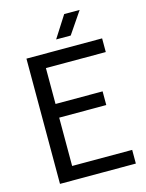

<svg xmlns="http://www.w3.org/2000/svg" viewBox="-130 -965 796 1044"><g transform="rotate(-15 268.0 -443.0)"><path d="M75 0V-705H501V-628H134L164 -662V-42L134 -77H502V0ZM132 -349V-426H429V-349ZM336 -886H423L340 -764H258Z"/></g></svg>

Font: TikTok Sans 24pt
Style: Regular
Weight: 400
Version: Version 4.000